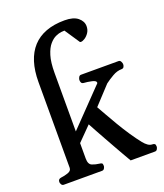

<svg xmlns="http://www.w3.org/2000/svg" viewBox="-141 -862 818 956"><g transform="rotate(-20 268.0 -384.0)"><path d="M31.2 0Q22.9 0 18.8 -7.3Q14.6 -14.6 14.6 -20Q14.6 -36.1 30.8 -38.1Q48.8 -40 68.1 -46.6Q87.4 -53.2 87.4 -69.3V-523.4Q87.4 -583 101.8 -628.7Q116.2 -674.3 144.5 -705.3Q172.9 -736.3 215.3 -752.2Q257.8 -768.1 314 -768.1Q360.8 -768.1 384.3 -748.8Q407.7 -729.5 407.7 -703.6Q407.7 -684.1 398.2 -669.7Q388.7 -655.3 376.2 -647.2Q363.8 -639.2 355 -639.2Q353 -639.2 351.8 -639.6Q350.6 -640.1 349.6 -640.6L296.4 -720.2Q292.5 -720.2 279.5 -719Q266.6 -717.8 249.5 -710.2Q232.4 -702.6 216.1 -683.8Q199.7 -665 189 -630.1Q178.2 -595.2 178.2 -539.1V-229L354 -411.1Q361.3 -416.5 361.3 -421.4Q361.3 -431.6 338.6 -436.5Q315.9 -441.4 297.4 -442.4Q288.1 -443.4 285.2 -449.5Q282.2 -455.6 282.2 -463.4Q282.2 -468.8 286.4 -477.1Q290.5 -485.4 298.8 -485.4H497.6Q505.9 -485.4 510 -477.1Q514.2 -468.8 514.2 -463.4Q514.2 -454.6 510.3 -448.5Q506.3 -442.4 498 -442.4Q474.1 -442.4 449.7 -428.2Q425.3 -414.1 406.7 -399.9L319.3 -305.7Q329.1 -288.6 345.5 -259.5Q361.8 -230.5 382.3 -195.8Q402.8 -161.1 425.3 -127.4Q447.8 -93.8 469.2 -66.9Q480 -53.7 491.2 -45.9Q502.4 -38.1 514.6 -38.1Q522.9 -38.1 526.9 -34.4Q530.8 -30.8 530.8 -20Q530.8 -14.6 526.6 -7.3Q522.5 0 514.2 0H385.3Q373.5 -20 359.6 -44.4Q345.7 -68.8 330.8 -95.2Q315.9 -121.6 301.3 -147.7Q286.6 -173.8 273.7 -197.5Q260.7 -221.2 250.5 -240.2L178.2 -167V-85.4Q178.2 -54.2 196.5 -47.1Q214.8 -40 232.9 -38.1Q243.2 -37.1 246.8 -34.2Q250.5 -31.2 250.5 -20Q250.5 -14.6 246.3 -7.3Q242.2 0 233.9 0Z"/></g></svg>

Font: Gelasio
Style: Regular
Weight: 400
Designer: Eben Sorkin
Foundry: Eben Sorkin
Version: Version 1.008